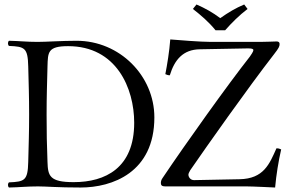

<svg xmlns="http://www.w3.org/2000/svg" viewBox="-20 -832 1306 857"><path d="M148 -645C98 -645 70 -649 20 -650C14 -644 14 -633 20 -627C90 -624 104 -619 106 -536C108 -453 110 -404 110 -321C110 -238 108 -192 106 -109C104 -26 90 -21 20 -18C14 -12 14 -1 20 5C69 4 99 0 150 0C186 0 237 5 340 5C481 5 669 -62 669 -308C669 -494 514 -650 322 -650C254 -650 186 -645 148 -645ZM192 -109C189 -191 188 -237 188 -320C188 -403 190 -452 192 -536C194 -598 192 -626 284 -626C500 -626 579 -438 579 -284C579 -82 450 -19 309 -19C201 -19 194 -47 192 -109ZM1208 5C1213 -51 1223 -113 1235 -165C1228 -167 1227 -170 1214 -170C1183 -101 1158 -34 1049 -32L846 -28C829 -28 821 -43 821 -52C821 -57 824 -63 829 -72C902 -178 1086 -439 1204 -591C1225 -618 1228 -625 1228 -636C1228 -643 1223 -647 1215 -647C1203 -647 1172 -645 1142 -645H921C874 -645 777 -653 740 -656C736 -602 726 -542 718 -501C728 -498 727 -496 738 -496C759 -565 797 -611 872 -612L1087 -616C1104 -616 1111 -614 1111 -608C1111 -602 1100 -586 1095 -579C998 -456 808 -190 706 -38C700 -30 698 -22 698 -15C698 -5 703 0 717 0H1081C1108 0 1208 5 1208 5ZM942 -697H985C1015 -731 1047 -763 1085 -792L1070 -812C1032 -796 1000 -777 963 -751C930 -776 896 -795 857 -812L841 -792C877 -764 912 -734 942 -697Z"/></svg>

Font: Libertinus Serif Display
Style: Regular
Weight: 400
Designer: Philipp H. Poll, Khaled Hosny
Foundry: Caleb Maclennan
Version: Version 7.050;RELEASE